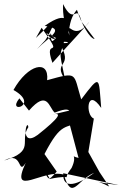

<svg xmlns="http://www.w3.org/2000/svg" viewBox="-53 -908 601 941"><path d="M435 -64 380 -163 407 -327C365 -341 371 -485 443 -379C430 -532 441 -547 345 -421C305 -552 331 -557 178 -515C189 -619 83 -593 13 -467C146 -392 -24 -345 42 -426L89 -366C180 -470 186 -382 215 -356C336 -404 266 -325 328 -286L343 -303L325 -375L198 -345C258 -362 237 -330 132 -247C42 -181 79 -334 86 -285C39 -215 124 -170 -33 -121C61 -173 32 -43 73 -110C-9 67 161 -83 260 -52C300 82 325 -28 409 -61C335 -6 252 27 257 -59L528 -1C401 -14 398 -36 482 6ZM165 -153C248 -314 268 -274 341 -314L278 -338L332 -134C283 -145 331 -156 298 -85C239 -8 326 -59 191 -31L137 -131C190 -18 176 -13 225 -67ZM268 -804C143 -775 239 -830 123 -722L151 -772C272 -601 155 -738 204 -600C291 -698 383 -794 384 -801C304 -691 275 -830 287 -734ZM169 -711C208 -770 197 -788 218 -765C276 -762 223 -672 174 -746C334 -655 248 -773 324 -860C346 -791 387 -718 411 -717L347 -801C321 -901 313 -775 256 -888C253 -757 294 -872 166 -781C272 -767 190 -731 128 -667ZM244 -687C236 -719 334 -693 238 -697C314 -573 201 -612 266 -518C230 -690 243 -611 269 -740C201 -737 206 -664 192 -745Z"/></svg>

Font: Asimov Silicon
Style: Regular
Weight: 400
Designer: Google
Version: Version 2.000980; 2014